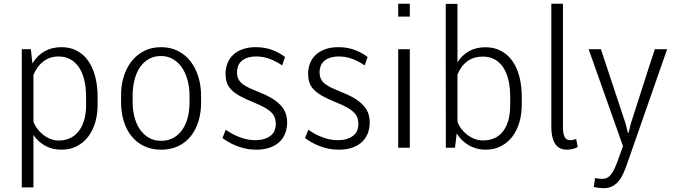

<svg xmlns="http://www.w3.org/2000/svg" viewBox="-20 -781 3574 1015"><path d="M496.1 -227.1Q496.1 -176.8 483.2 -133.3Q470.2 -89.8 445.8 -58.1Q421.4 -26.4 386 -8.1Q350.6 10.3 306.2 10.3Q255.9 10.3 218 -11Q180.2 -32.2 156.7 -67.4V209.5H95.2V-521H143.1L151.4 -445.3Q203.6 -531.7 305.2 -531.7Q350.6 -531.7 386.2 -512.9Q421.9 -494.1 446.3 -459.5Q470.7 -424.8 483.4 -376Q496.1 -327.1 496.1 -267.1ZM435.1 -267.1Q435.1 -317.9 425.5 -357.9Q416 -397.9 397.2 -425.5Q378.4 -453.1 351.3 -467.8Q324.2 -482.4 289.1 -482.4Q243.2 -482.4 209.5 -456.5Q175.8 -430.7 156.7 -384.8V-139.2Q162.6 -120.6 175.5 -102.5Q188.5 -84.5 206.3 -70.1Q224.1 -55.7 245.6 -46.9Q267.1 -38.1 290 -38.1Q321.8 -38.1 348.4 -49.8Q375 -61.5 394.3 -85.2Q413.6 -108.9 424.3 -144.3Q435.1 -179.7 435.1 -227.1Z M681.2 -240.7Q681.2 -200.2 690.7 -163.1Q700.2 -126 719.2 -97.9Q738.3 -69.8 766.4 -53.2Q794.4 -36.6 832 -36.6Q869.1 -36.6 897.2 -52.5Q925.3 -68.4 944.1 -95.7Q962.9 -123 972.4 -159.7Q981.9 -196.3 981.9 -237.8V-273.9Q981.9 -319.8 971.2 -358.6Q960.4 -397.5 940.7 -425.5Q920.9 -453.6 893.1 -469.2Q865.2 -484.9 831.1 -484.9Q794.9 -484.9 767.1 -469.2Q739.3 -453.6 720.2 -425.8Q701.2 -397.9 691.2 -359.1Q681.2 -320.3 681.2 -273.9ZM620.1 -273.9Q619.1 -325.2 632.8 -371.8Q646.5 -418.5 673.3 -454.1Q700.2 -489.7 740 -510.7Q779.8 -531.7 831.1 -531.7Q881.3 -531.7 920.7 -511.7Q960 -491.7 987.1 -456.8Q1014.2 -421.9 1028.6 -375Q1043 -328.1 1043 -273.9V-237.8Q1043 -185.1 1029.1 -139.6Q1015.1 -94.2 988.3 -60.8Q961.4 -27.3 922.1 -8.5Q882.8 10.3 832 10.3Q781.2 10.3 741.9 -8.5Q702.6 -27.3 675.5 -60.8Q648.4 -94.2 634.3 -140.1Q620.1 -186 620.1 -240.7Z M1438 -126Q1438 -142.6 1433.3 -157Q1428.7 -171.4 1416.3 -184.8Q1403.8 -198.2 1381.1 -211.4Q1358.4 -224.6 1322.8 -238.8Q1278.8 -256.3 1249.8 -272.5Q1220.7 -288.6 1203.4 -306.2Q1186 -323.7 1179.2 -344.7Q1172.4 -365.7 1172.4 -392.6Q1172.4 -420.4 1182.1 -445.8Q1191.9 -471.2 1211.7 -490.2Q1231.4 -509.3 1261.7 -520.5Q1292 -531.7 1333 -531.7Q1360.8 -531.7 1384 -526.9Q1407.2 -522 1426.3 -514.2Q1445.3 -506.3 1460.4 -497.3Q1475.6 -488.3 1486.8 -479.5L1471.7 -435.5Q1451.2 -448.7 1433.1 -457.8Q1415 -466.8 1398.7 -472.2Q1382.3 -477.5 1366.7 -480Q1351.1 -482.4 1335.4 -482.4Q1307.1 -482.4 1287.6 -475.6Q1268.1 -468.8 1255.9 -457.3Q1243.7 -445.8 1238.3 -430.9Q1232.9 -416 1232.9 -399.9Q1232.9 -378.9 1239.7 -364.3Q1246.6 -349.6 1261.5 -337.6Q1276.4 -325.7 1300.5 -314.7Q1324.7 -303.7 1359.4 -289.6Q1400.9 -272.9 1427.7 -254.6Q1454.6 -236.3 1470.2 -216.8Q1485.8 -197.3 1491.9 -176.8Q1498 -156.2 1498 -134.8Q1498 -102.5 1487.5 -75.7Q1477.1 -48.8 1456.3 -29.8Q1435.5 -10.7 1405 -0.2Q1374.5 10.3 1335 10.3Q1304.2 10.3 1277.3 4.4Q1250.5 -1.5 1227.8 -10.7Q1205.1 -20 1187 -30.8Q1168.9 -41.5 1156.2 -51.3L1173.3 -95.2Q1209 -69.8 1249.5 -54.9Q1290 -40 1326.2 -40Q1358.9 -40 1380.4 -47.6Q1401.9 -55.2 1414.8 -67.1Q1427.7 -79.1 1432.9 -94.5Q1438 -109.9 1438 -126Z M1874.5 -126Q1874.5 -142.6 1869.9 -157Q1865.2 -171.4 1852.8 -184.8Q1840.3 -198.2 1817.6 -211.4Q1794.9 -224.6 1759.3 -238.8Q1715.3 -256.3 1686.3 -272.5Q1657.2 -288.6 1639.9 -306.2Q1622.6 -323.7 1615.7 -344.7Q1608.9 -365.7 1608.9 -392.6Q1608.9 -420.4 1618.7 -445.8Q1628.4 -471.2 1648.2 -490.2Q1668 -509.3 1698.2 -520.5Q1728.5 -531.7 1769.5 -531.7Q1797.4 -531.7 1820.6 -526.9Q1843.8 -522 1862.8 -514.2Q1881.8 -506.3 1897 -497.3Q1912.1 -488.3 1923.3 -479.5L1908.2 -435.5Q1887.7 -448.7 1869.6 -457.8Q1851.6 -466.8 1835.2 -472.2Q1818.8 -477.5 1803.2 -480Q1787.6 -482.4 1772 -482.4Q1743.7 -482.4 1724.1 -475.6Q1704.6 -468.8 1692.4 -457.3Q1680.2 -445.8 1674.8 -430.9Q1669.4 -416 1669.4 -399.9Q1669.4 -378.9 1676.3 -364.3Q1683.1 -349.6 1698 -337.6Q1712.9 -325.7 1737.1 -314.7Q1761.2 -303.7 1795.9 -289.6Q1837.4 -272.9 1864.3 -254.6Q1891.1 -236.3 1906.7 -216.8Q1922.4 -197.3 1928.5 -176.8Q1934.6 -156.2 1934.6 -134.8Q1934.6 -102.5 1924.1 -75.7Q1913.6 -48.8 1892.8 -29.8Q1872.1 -10.7 1841.6 -0.2Q1811 10.3 1771.5 10.3Q1740.7 10.3 1713.9 4.4Q1687 -1.5 1664.3 -10.7Q1641.6 -20 1623.5 -30.8Q1605.5 -41.5 1592.8 -51.3L1609.9 -95.2Q1645.5 -69.8 1686 -54.9Q1726.6 -40 1762.7 -40Q1795.4 -40 1816.9 -47.6Q1838.4 -55.2 1851.3 -67.1Q1864.3 -79.1 1869.4 -94.5Q1874.5 -109.9 1874.5 -126Z M2146.5 -693.4H2085V-761.2H2146.5ZM2146.5 0H2085V-521H2146.5Z M2738.3 -227.1Q2738.3 -176.8 2725.3 -133.3Q2712.4 -89.8 2688 -58.1Q2663.6 -26.4 2628.2 -8.1Q2592.8 10.3 2547.9 10.3Q2522 10.3 2499 3.9Q2476.1 -2.4 2456.8 -13.9Q2437.5 -25.4 2421.6 -41Q2405.8 -56.6 2394.5 -75.7L2385.3 0H2336.9V-130.9Q2336.9 -289.1 2336.4 -445.8Q2335.9 -602.5 2336.4 -760.7H2398.4V-452.1Q2421.9 -488.8 2458.7 -510Q2495.6 -531.2 2546.9 -531.2Q2592.3 -531.2 2627.9 -512.5Q2663.6 -493.7 2688.2 -459.2Q2712.9 -424.8 2725.6 -376.2Q2738.3 -327.6 2738.3 -268.1ZM2677.2 -268.1Q2677.2 -318.4 2667.7 -358.2Q2658.2 -397.9 2639.9 -425.3Q2621.6 -452.6 2594.5 -467.3Q2567.4 -481.9 2532.2 -481.9Q2485.4 -481.9 2451.7 -458Q2418 -434.1 2398.4 -387.2V-138.7Q2404.3 -119.6 2417.5 -101.6Q2430.7 -83.5 2448.5 -69.6Q2466.3 -55.7 2488 -47.1Q2509.8 -38.6 2533.2 -38.6Q2565.9 -38.6 2592.5 -50Q2619.1 -61.5 2637.9 -85Q2656.7 -108.4 2667 -143.8Q2677.2 -179.2 2677.2 -227.1Z M2894.5 -761.2H2956.1V-115.7Q2956.1 -94.7 2958 -80.3Q2960 -65.9 2964.8 -56.9Q2969.7 -47.9 2977.1 -43.9Q2984.4 -40 2995.6 -40Q3004.9 -40 3012 -42Q3019 -43.9 3025.9 -46.4L3034.2 -3.9Q3022.9 2.9 3007.6 6.6Q2992.2 10.3 2976.6 10.3Q2959.5 10.3 2944.3 4.4Q2929.2 -1.5 2918.2 -15.9Q2907.2 -30.3 2900.9 -54Q2894.5 -77.6 2894.5 -113.8Z M3287.1 -127.9 3299.8 -78.1H3302.7L3314.9 -127.9Q3347.2 -226.6 3378.2 -324.7Q3409.2 -422.9 3441.9 -521H3506.8L3294.9 85.9Q3285.6 113.3 3274.9 136.7Q3264.2 160.2 3249.8 177.2Q3235.4 194.3 3216.1 204.1Q3196.8 213.9 3170.9 213.9Q3163.1 213.9 3147.9 212.4Q3132.8 210.9 3119.1 207L3125.5 160.2Q3131.8 161.6 3142.6 163.1Q3153.3 164.6 3164.6 164.6Q3178.7 164.6 3189.9 158.7Q3201.2 152.8 3210.9 140.4Q3220.7 127.9 3229.7 107.9Q3238.8 87.9 3249 59.6L3273.4 -8.3L3091.8 -521H3156.7Z"/></svg>

Font: Ufes Sans Light
Style: Regular
Weight: 200
Designer: Ricardo Esteves & Thais Bronze
Foundry: ProDesignUfes - Ricardo Esteves, Thais Bronze (This is a derivative work, based on Roboto family, by Christian Robertson
Version: Version 2.0